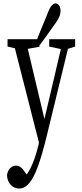

<svg xmlns="http://www.w3.org/2000/svg" viewBox="-20 -798 478 1118"><path d="M92.3 299.8Q73.2 299.8 56.6 289.8Q40 279.8 30.5 261.2Q21 242.7 21 220.2Q25.4 193.4 40.5 179.9Q55.7 166.5 73.2 166.5Q88.4 166.5 101.8 177Q115.2 187.5 130.9 212.4L154.8 251L124 278.3L103.5 251Q129.4 231 147.9 198.7Q166.5 166.5 180.4 127Q194.3 87.4 204.1 45.9L215.8 -9.8L218.3 -18.6L288.6 -316.9L347.7 -569.8H389.2L251.5 -3.4Q225.6 102.5 201.2 169.7Q176.8 236.8 150.4 268.3Q124 299.8 92.3 299.8ZM214.8 63.5 53.2 -569.8H128.4L243.2 -86.4L249 -62.5ZM23.9 -526.9V-569.8H210V-525.9L118.2 -509.3H99.1ZM266.6 -526.9V-569.8H417.5V-526.9L362.3 -509.3H347.7ZM192.4 -560.1Q203.1 -589.4 214.6 -616.5Q226.1 -643.6 237.5 -671.9Q249 -700.2 260.7 -729Q271.5 -756.3 282.5 -767.3Q293.5 -778.3 303.2 -778.3Q314 -778.3 323.2 -767.6Q332.5 -756.8 332.5 -732.4Q332.5 -720.7 327.4 -705.8Q322.3 -690.9 305.7 -666.5Q290.5 -645 274.9 -623.3Q259.3 -601.6 244.1 -579.8Q229 -558.1 212.4 -536.6Z"/></svg>

Font: Scarab Serif
Style: Regular
Weight: 400
Designer: John Roberts
Foundry: Scarab
Version: 1.0